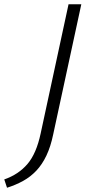

<svg xmlns="http://www.w3.org/2000/svg" viewBox="-87 -678 429 902"><path d="M104 -51 235 -658H295L163 -47Q151 11 131 53Q111 95 83.5 124Q56 153 21.5 172Q-13 191 -54 204L-67 165Q-33 153 -6 135Q21 117 42 92.5Q63 68 78.5 32Q94 -4 104 -51Z"/></svg>

Font: Ysabeau Office Light
Style: Italic
Weight: 300
Italic angle: -12°
Designer: Christian Thalmann (Catharsis Fonts)
Version: Version 2.001;gftools[0.9.30]; featfreeze: tnum,lnum,ss02